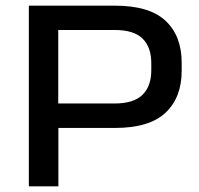

<svg xmlns="http://www.w3.org/2000/svg" viewBox="-20 -659 705 679"><path d="M155.5 -206.5V-293H384.5Q453 -293 484 -323.8Q515 -354.5 515 -410V-436Q515 -492 484.2 -522.5Q453.5 -553 385 -553H153.5V-639H386Q508.5 -639 565.5 -585.5Q622.5 -532 622.5 -437V-408.5Q622.5 -314 565.2 -260.2Q508 -206.5 386 -206.5ZM82 0V-639H186V-266.5L186.5 -220.5V0Z"/></svg>

Font: Anek Gurmukhi Medium SemiExpanded
Style: Regular
Weight: 500
Width: 6
Version: Version 1.003